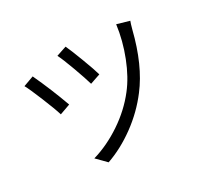

<svg xmlns="http://www.w3.org/2000/svg" viewBox="-153 -953 1283 1206"><g transform="rotate(-30 488.5 -350.5)"><path d="M444.3 -733.4Q461.9 -696.3 496.1 -606Q530.3 -515.6 541 -476.6L466.8 -451.2Q454.1 -496.1 421.9 -584.5Q389.6 -672.9 371.1 -709ZM96.7 -647.5 171.9 -674.8Q232.4 -544.9 282.2 -407.2L206.1 -379.9Q192.4 -425.8 153.3 -521Q114.3 -616.2 96.7 -647.5ZM250 -35.2Q357.4 -66.4 459.5 -134.8Q561.5 -203.1 632.8 -294.9Q690.4 -368.2 732.9 -476.6Q775.4 -585 790 -696.3L877.9 -670.9Q872.1 -657.2 861.3 -617.2Q804.7 -389.6 698.2 -251Q624 -153.3 522.9 -79.6Q421.9 -5.9 315.4 31.2Z"/></g></svg>

Font: Min Sans
Style: Regular
Weight: 400
Designer: Jinseong-Kim, NotoSansCJK, Nunito
Foundry: Jinseong-Kim
Version: Version 1.400;Glyphs 3.1.2 (3151)